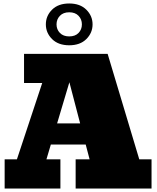

<svg xmlns="http://www.w3.org/2000/svg" viewBox="-20 -1088 905 1108"><path d="M6.8 0V-168.5H77.6L223.6 -608.9H118.7V-777.3H601.1L783.7 -168.5H854.5V0H416.5V-168.5H497.1L474.6 -253.9H273.4L248 -168.5H328.6V0ZM309.6 -376H442.4L380.4 -613.3ZM379.4 -826.7Q316.4 -826.7 280.5 -862.5Q244.6 -898.4 244.6 -947.3Q244.6 -996.6 280.5 -1032.2Q316.4 -1067.9 379.4 -1067.9Q442.4 -1067.9 478.3 -1032Q514.2 -996.1 514.2 -947.3Q514.2 -898.4 478.3 -862.5Q442.4 -826.7 379.4 -826.7ZM379.4 -877.9Q414.1 -877.9 433.3 -897.9Q452.6 -918 452.6 -947.3Q452.6 -976.6 433.3 -996.8Q414.1 -1017.1 379.4 -1017.1Q345.2 -1017.1 325.7 -996.8Q306.2 -976.6 306.2 -947.3Q306.2 -918 325.7 -897.9Q345.2 -877.9 379.4 -877.9Z"/></svg>

Font: Bevan
Style: Regular
Weight: 400
Designer: Vernon Adams
Foundry: Vernon Adams
Version: Version 2.100; ttfautohint (v1.8.3)